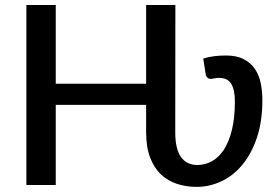

<svg xmlns="http://www.w3.org/2000/svg" viewBox="-20 -740 1102 768"><path d="M681 -211.5 681.5 -720H564.5V-405H203V-720H85.5V0H203V-320.5H564.5V-211.5C564.5 -171.5 569.8 -137.6 580.5 -109.8C591.2 -81.9 605.8 -59.3 624.2 -42C642.8 -24.7 664.2 -12.1 688.8 -4.2C713.2 3.6 739.3 7.5 767 7.5C800.3 7.5 832.8 0.3 864.2 -14.2C895.8 -28.7 923.8 -50.5 948.2 -79.5C972.8 -108.5 992.4 -144.7 1007.2 -188.2C1022.1 -231.7 1029.5 -282.5 1029.5 -340.5C1029.5 -363.5 1027.3 -385.7 1023 -407C1018.7 -428.3 1011 -447.2 1000 -463.7C989 -480.2 974.1 -493.4 955.2 -503.2C936.4 -513.1 912.7 -518 884 -518C867.7 -518 851.9 -517.1 836.8 -515.2C821.6 -513.4 807 -510.2 793 -505.5L802.5 -445C804.5 -431.3 811.5 -424.5 823.5 -424.5C827.2 -424.5 831.8 -425.2 837.2 -426.5C842.8 -427.8 848.8 -428.5 855.5 -428.5C879.2 -428.5 895.8 -420.4 905.2 -404.2C914.8 -388.1 919.5 -364.8 919.5 -334.5C919.5 -290.8 915.6 -253 907.8 -221C899.9 -189 889.2 -162.6 875.8 -141.7C862.2 -120.9 846.3 -105.4 828 -95.2C809.7 -85.1 790.2 -80 769.5 -80C741.2 -80 719.3 -90.6 704 -111.7C688.7 -132.9 681 -166.2 681 -211.5Z"/></svg>

Font: Lato Semibold
Style: Regular
Weight: 600
Designer: Lukasz Dziedzic
Foundry: tyPoland Lukasz Dziedzic
Version: Version 2.006; 2014-01-15